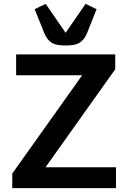

<svg xmlns="http://www.w3.org/2000/svg" viewBox="-20 -980 663 1000"><path d="M43.9 -76.2 407.2 -586.9V-587.9H64V-696.8H580.1V-619.1L217.8 -109.9V-108.9H584V0H43.9ZM321.8 -743.2Q300.3 -743.2 283.2 -745.6Q266.1 -748 252.7 -755.4Q239.3 -762.7 228.8 -775.6Q218.3 -788.6 210 -809.1L160.6 -932.1L217.8 -960L321.8 -809.1L425.8 -960L482.9 -932.1L434.1 -809.1Q425.8 -788.6 415 -775.6Q404.3 -762.7 390.9 -755.4Q377.4 -748 360.4 -745.6Q343.3 -743.2 321.8 -743.2Z"/></svg>

Font: Doppio One
Style: Regular
Weight: 400
Designer: Szymon Celej
Foundry: Szymon Celej
Version: Version 1.002